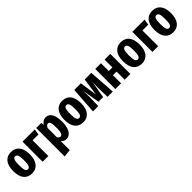

<svg xmlns="http://www.w3.org/2000/svg" viewBox="319 -1958 3589 3589"><g transform="rotate(-45 2113.5 -163.5)"><path d="M468 -265Q468 -130 409.5 -56.5Q351 17 247 17Q143 17 84.5 -54.5Q26 -126 26 -266Q26 -403 84.5 -475.5Q143 -548 247 -548Q351 -548 409.5 -477Q468 -406 468 -265ZM181 -266Q181 -170 196.5 -132Q212 -94 247 -94Q282 -94 297.5 -132.5Q313 -171 313 -265Q313 -360 297.5 -398Q282 -436 247 -436Q212 -436 196.5 -397.5Q181 -359 181 -266Z M690 0H539V-531H862L844 -416H690Z M1328 -267Q1328 -181 1306.5 -116.5Q1285 -52 1246 -17.5Q1207 17 1154 17Q1092 17 1051 -36V205L900 221V-531H1034L1040 -473Q1066 -512 1097 -530Q1128 -548 1168 -548Q1246 -548 1287 -475.5Q1328 -403 1328 -267ZM1173 -265Q1173 -364 1159 -400.5Q1145 -437 1116 -437Q1080 -437 1051 -381V-136Q1076 -95 1110 -95Q1140 -95 1156.5 -134Q1173 -173 1173 -265Z M1822 -265Q1822 -130 1763.5 -56.5Q1705 17 1601 17Q1497 17 1438.5 -54.5Q1380 -126 1380 -266Q1380 -403 1438.5 -475.5Q1497 -548 1601 -548Q1705 -548 1763.5 -477Q1822 -406 1822 -265ZM1535 -266Q1535 -170 1550.5 -132Q1566 -94 1601 -94Q1636 -94 1651.5 -132.5Q1667 -171 1667 -265Q1667 -360 1651.5 -398Q1636 -436 1601 -436Q1566 -436 1550.5 -397.5Q1535 -359 1535 -266Z M2394 0H2255L2249 -197Q2248 -217 2248 -254Q2248 -296 2252 -400L2193 -55H2071L2011 -400Q2016 -312 2016 -252Q2016 -217 2015 -198L2010 0H1870L1906 -531H2081L2132 -184L2182 -531H2357Z M2708 0V-214H2612V0H2461V-531H2612V-325H2708V-531H2859V0Z M3371 -265Q3371 -130 3312.5 -56.5Q3254 17 3150 17Q3046 17 2987.5 -54.5Q2929 -126 2929 -266Q2929 -403 2987.5 -475.5Q3046 -548 3150 -548Q3254 -548 3312.5 -477Q3371 -406 3371 -265ZM3084 -266Q3084 -170 3099.5 -132Q3115 -94 3150 -94Q3185 -94 3200.5 -132.5Q3216 -171 3216 -265Q3216 -360 3200.5 -398Q3185 -436 3150 -436Q3115 -436 3099.5 -397.5Q3084 -359 3084 -266Z M3593 0H3442V-531H3765L3747 -416H3593Z M4201 -265Q4201 -130 4142.5 -56.5Q4084 17 3980 17Q3876 17 3817.5 -54.5Q3759 -126 3759 -266Q3759 -403 3817.5 -475.5Q3876 -548 3980 -548Q4084 -548 4142.5 -477Q4201 -406 4201 -265ZM3914 -266Q3914 -170 3929.5 -132Q3945 -94 3980 -94Q4015 -94 4030.5 -132.5Q4046 -171 4046 -265Q4046 -360 4030.5 -398Q4015 -436 3980 -436Q3945 -436 3929.5 -397.5Q3914 -359 3914 -266Z"/></g></svg>

Font: Fira Sans Extra Condensed
Style: Bold
Weight: 700
Width: 1
Designer: Carrois Corporate & Edenspiekermann AG
Foundry: Carrois Corporate GbR & Edenspiekermann AG
Version: Version 4.203